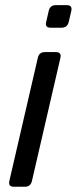

<svg xmlns="http://www.w3.org/2000/svg" viewBox="-20 -711 292 731"><path d="M32.7 0Q10.7 0 15.6 -22L124 -490.7Q128.9 -512.7 150.9 -512.7H192.9Q214.8 -512.7 210 -490.7L101.6 -22Q96.7 0 74.7 0ZM172.4 -605.5Q150.4 -605.5 155.8 -627.4L165.5 -669.4Q170.4 -691.4 192.4 -691.4H234.4Q256.3 -691.4 251.5 -669.4L241.7 -627.4Q236.3 -605.5 214.4 -605.5Z"/></svg>

Font: Istok Web
Style: Italic
Weight: 400
Italic angle: -13°
Designer: Andrey V. Panov
Foundry: Andrey V. Panov
Version: Version 1.0.2g